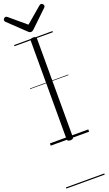

<svg xmlns="http://www.w3.org/2000/svg" viewBox="-282 -1174 904 1594"><g transform="rotate(-20 169.5 -377.0)"><path d="M170 14Q156 14 149 9.5Q142 5 142 -5V-875Q142 -885 149 -889.5Q156 -894 170 -894Q183 -894 190 -889.5Q197 -885 197 -875V-5Q197 5 190.5 9.5Q184 14 170 14ZM326 -1133Q334 -1133 341 -1125.5Q348 -1118 348 -1109Q348 -1107 347 -1104Q346 -1101 343 -1097L195 -955Q189 -950 184 -946.5Q179 -943 170 -943Q161 -943 155.5 -946.5Q150 -950 145 -955L-4 -1097Q-7 -1101 -8 -1104.5Q-9 -1108 -9 -1110Q-9 -1119 -1.5 -1126Q6 -1133 13 -1133Q18 -1133 22 -1130.5Q26 -1128 30 -1125L170 -1007L309 -1125Q313 -1128 317 -1130.5Q321 -1133 326 -1133ZM0 369H339V379H0ZM0 -20H339V0H0ZM0 -505H339V-500H0ZM0 -889H339V-879H0Z"/></g></svg>

Font: Playwrite HR Lijeva Guides
Style: Regular
Weight: 400
Designer: Veronika Burian, José Scaglione
Foundry: TypeTogether
Version: Version 1.003